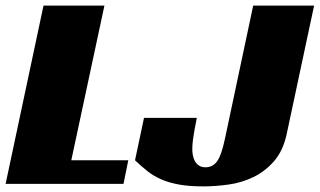

<svg xmlns="http://www.w3.org/2000/svg" viewBox="-20 -655 1139 684"><path d="M135 -635H352L234 -84H437L420 0H0ZM493 -235H681Q681 -232 678.5 -220.5Q676 -209 673 -193Q670 -177 667.5 -158Q665 -139 665 -123Q665 -113 667 -102Q669 -91 674 -81.5Q679 -72 688.5 -65.5Q698 -59 712 -59Q738 -59 753.5 -80.5Q769 -102 781 -159L882 -635H1099L1001 -176Q988 -117 956 -80.5Q924 -44 882.5 -24Q841 -4 794 2.5Q747 9 704 9Q654 9 618 2.5Q582 -4 554.5 -16Q527 -28 505 -45.5Q483 -63 461 -84Z"/></svg>

Font: Racing Sans One
Style: Regular
Weight: 400
Designer: Pablo Impallari, Rodrigo Fuenzalida
Foundry: Pablo Impallari, Rodrigo Fuenzalida
Version: Version 1.001; ttfautohint (v0.8) -G 200 -r 50